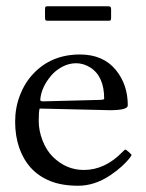

<svg xmlns="http://www.w3.org/2000/svg" viewBox="-20 -572 464 610"><path d="M123 -518.1V-541Q123 -549.6 124.9 -550.8Q126.7 -552 130.9 -552H324Q329.3 -552 331.2 -550Q333 -548.1 333 -542V-517.1Q333 -509.8 331.7 -507.9Q330.3 -506.1 324 -506.1H130.9Q125.7 -506.1 124.4 -508.2Q123 -510.3 123 -518.1ZM329.1 -221.9 106 -227.1Q103 -219.7 103 -188.2Q103 -156.7 115.2 -125.5Q127.4 -94.2 147.5 -74.2Q190.2 -32 246.1 -32Q314.2 -32 370.1 -90.3Q376.7 -96.9 378.4 -96.9Q380.1 -96.9 389 -89.2Q397.9 -81.5 397.9 -79.6Q397.9 -77.6 390 -67.5Q382.1 -57.4 366.1 -42.8Q350.1 -28.3 329.6 -14.6Q280.3 18.1 228.4 18.1Q176.5 18.1 139.4 3.1Q102.3 -12 78 -38.9Q53.7 -65.9 40.9 -103.1Q28.1 -140.4 28.1 -185.1Q28.1 -229.7 43.2 -269Q58.3 -308.3 85 -336.9Q142.8 -398.9 233.9 -398.9Q307.9 -398.9 348.1 -349.6Q386 -303.2 386 -237.1Q386 -221.9 329.1 -221.9ZM288.6 -254.4Q311 -254.4 311 -258.1Q311 -329.8 266.6 -357.7Q245.1 -371.1 222 -371.1Q199 -371.1 177.9 -359.9Q156.7 -348.6 142.1 -331.3Q110.8 -293.9 107.9 -254.9Q107.9 -250 116.9 -250Z"/></svg>

Font: Fanwood Text
Style: Regular
Weight: 400
Version: Version 1.1001